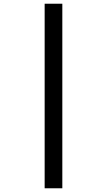

<svg xmlns="http://www.w3.org/2000/svg" viewBox="-20 -780 575 1032"><path d="M220 -760V232H315V-760Z"/></svg>

Font: Noto Sans Khmer UI SemiBold
Style: Regular
Weight: 600
Designer: Danh Hong and the Monotype Design Team
Foundry: Monotype Imaging Inc.
Version: Version 2.002